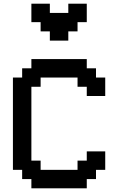

<svg xmlns="http://www.w3.org/2000/svg" viewBox="-20 -1020 640 1040"><path d="M450 0V-50H500V-100H550V-200H450V-150H400V-100H200V-150H150V-550H200V-600H400V-550H450V-500H550V-600H500V-650H450V-700H150V-650H100V-600H50V-100H100V-50H150V0ZM150 -900H200V-850H250V-800H350V-850H400V-900H450V-1000H350V-950H250V-1000H150Z"/></svg>

Font: Matrix Sans Video
Style: Regular
Weight: 400
Designer: Brad Neil
Version: Version 1.100